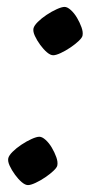

<svg xmlns="http://www.w3.org/2000/svg" viewBox="-20 -536 261 556"><path d="M61 0Q53 0 43 -8.5Q33 -17 23.5 -30Q14 -43 8 -56Q2 -69 4 -78Q6 -86 16.5 -96.5Q27 -107 42 -117Q57 -127 71.5 -133.5Q86 -140 94 -140Q102 -140 112 -131Q122 -122 130 -108.5Q138 -95 143 -81Q148 -67 146 -57Q145 -51 135 -41.5Q125 -32 111 -22.5Q97 -13 83 -6.5Q69 0 61 0ZM134 -376Q126 -376 116 -384.5Q106 -393 96.5 -406Q87 -419 81 -432Q75 -445 77 -454Q79 -462 89.5 -472.5Q100 -483 115 -493Q130 -503 144.5 -509.5Q159 -516 167 -516Q175 -516 185 -507Q195 -498 203 -484.5Q211 -471 216 -457Q221 -443 219 -433Q218 -427 208 -417.5Q198 -408 184 -398.5Q170 -389 156 -382.5Q142 -376 134 -376Z"/></svg>

Font: Texturina 12pt
Style: Italic
Weight: 400
Italic angle: -11°
Designer: Guillermo Torres Carreño
Foundry: Omnibus-Type
Version: Version 1.002